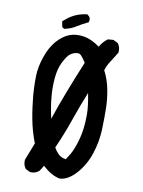

<svg xmlns="http://www.w3.org/2000/svg" viewBox="-88 -850 676 910"><g transform="rotate(10 250.0 -394.5)"><path d="M262.7 0Q222.7 -7.8 179.7 -46.9Q175.8 -39.6 171.9 -33Q168 -26.4 163.1 -20L162.6 -19.5L162.1 -19Q144.5 -3.9 120.6 -5.9H119.6L118.7 -6.3L99.1 -16.1L97.7 -17.1L96.7 -18.1Q84 -35.2 85.9 -59.1V-60.1L86.4 -60.5L118.7 -143.6Q97.7 -197.8 86.9 -254.9Q81.5 -283.7 77.9 -311Q74.2 -338.4 71.8 -363.8Q70.3 -380.9 69.6 -397.2Q68.8 -413.6 68.6 -429.2Q68.4 -444.8 68.8 -460Q70.3 -505.9 87.4 -554.2Q104 -602.5 131.3 -633.8Q158.7 -665 190.4 -677.2Q222.2 -689.5 262.2 -682.6Q299.3 -675.8 336.9 -647.5Q350.6 -671.9 372.6 -688.5L374 -689.5H375.5L398.9 -691.4H400.4L401.9 -690.9L421.4 -681.2L422.9 -680.2L423.8 -679.2Q436.5 -662.1 434.6 -638.2V-636.7L433.6 -635.7Q426.8 -624 419.4 -612.1Q412.1 -600.1 404.3 -588.4Q389.6 -566.9 382.3 -542.5Q403.3 -502 412.1 -457Q420.9 -411.6 421.9 -367.2Q422.4 -345.2 422.1 -319.6Q421.9 -293.9 420.9 -264.6Q418.9 -205.1 399.9 -147.5Q381.3 -89.8 343.3 -46.4Q304.2 -2.4 264.2 0H263.2ZM275.9 -95.2Q282.2 -104.5 294.4 -124.5Q308.1 -147.9 320.6 -189.2Q333 -230.5 336.4 -276.9Q337.9 -299.8 337.9 -321Q337.9 -342.3 335.4 -361.8Q334 -376.5 331.3 -391.8Q328.6 -407.2 325.7 -422.9Q298.3 -355.5 275.4 -289.1Q250 -214.8 217.3 -141.6Q225.6 -126 239.3 -112.3Q245.6 -106 254.6 -101.6Q263.7 -97.2 275.9 -95.2ZM174.8 -272Q199.2 -344.2 225.1 -411.1Q253.9 -485.8 285.2 -561Q278.3 -571.8 272.2 -580.1Q266.1 -588.4 260.7 -593.8Q252 -603 235.4 -599.1Q230.5 -598.1 226.3 -596.7Q222.2 -595.2 218.3 -593Q214.4 -590.8 210.7 -588.1Q207 -585.4 203.6 -582.5Q199.7 -578.1 195.1 -571.8Q190.4 -565.4 185.8 -557.1Q181.2 -548.8 176.3 -539.1Q162.1 -509.3 158.2 -467.3Q154.3 -424.8 157.2 -386.2Q160.2 -347.7 166 -315.4Q169.9 -293.9 174.8 -272ZM158.7 -704.1 152.8 -708 150.9 -709.5 150.4 -711.9 146.5 -733.4 146 -736.8 148.9 -738.8 168.5 -754.9Q206.5 -783.2 255.4 -789.1H257.3L259.3 -788.1Q277.3 -775.9 271 -755.9L270.5 -753.4L268.1 -752.4Q243.2 -740.7 218.8 -725.6Q206.5 -717.3 192.4 -711.7Q178.2 -706.1 163.1 -703.1L160.6 -702.6Z"/></g></svg>

Font: NaikaiFont
Style: SemiBold
Weight: 600
Version: Version 1.89